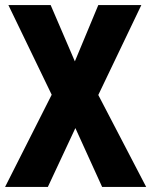

<svg xmlns="http://www.w3.org/2000/svg" viewBox="-20 -734 594 754"><path d="M554 0H381L276 -231L168 0H0L183 -362L13 -714H179L274 -493L366 -714H535L366 -361Z"/></svg>

Font: Noto Sans Myanmar Condensed ExtraBold
Style: Regular
Weight: 800
Width: 3
Designer: Monotype Design Team
Foundry: Monotype Imaging Inc.
Version: Version 2.107; ttfautohint (v1.8.4.7-5d5b)